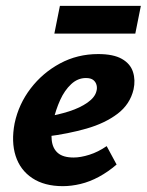

<svg xmlns="http://www.w3.org/2000/svg" viewBox="-20 -623 502 657"><path d="M195 14Q132 14 90.5 -13.5Q49 -41 33.5 -89.5Q18 -138 30 -201Q44 -267 85 -320.5Q126 -374 185.5 -406Q245 -438 316 -438Q368 -438 397 -421.5Q426 -405 435 -377Q444 -349 437 -317Q425 -266 382 -233.5Q339 -201 276 -183Q213 -165 141 -156L136 -223Q179 -230 216.5 -242Q254 -254 279.5 -272Q305 -290 310 -311Q313 -321 310.5 -331.5Q308 -342 299.5 -349Q291 -356 274 -356Q246 -356 223.5 -335Q201 -314 186 -281Q171 -248 162 -209Q154 -172 157 -143.5Q160 -115 178 -99.5Q196 -84 232 -84Q256 -84 286 -93.5Q316 -103 345 -123L379 -60Q350 -35 318.5 -18Q287 -1 255.5 6.5Q224 14 195 14ZM166 -508 185 -603H462L443 -508Z"/></svg>

Font: Ysabeau Office ExtraBold
Style: Italic
Weight: 800
Italic angle: -12°
Designer: Christian Thalmann (Catharsis Fonts)
Version: Version 2.001;gftools[0.9.30]; featfreeze: tnum,lnum,ss02